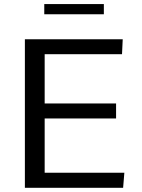

<svg xmlns="http://www.w3.org/2000/svg" viewBox="-20 -899 679 919"><path d="M99.1 0V-710.9H567.4L564 -639.6H193.8V-403.8H535.6V-332H193.8V-72.3H575.2L569.3 0ZM191.9 -830.6V-879.4H477.1V-830.6Z"/></svg>

Font: Comme
Style: Regular
Weight: 400
Designer: Vernon Adams
Foundry: Vernon Adams
Version: Version 1.000;gftools[0.9.27]